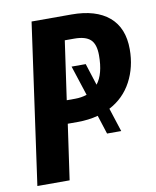

<svg xmlns="http://www.w3.org/2000/svg" viewBox="-79 -754 662 815"><g transform="rotate(-10 251.5 -346.0)"><path d="M374 -270 407 -168H346L320 -249Q279 -238 232 -238H189L155 0H16L113 -692H285Q390 -692 446.5 -644Q503 -596 503 -504Q503 -427 470 -365Q437 -303 374 -270ZM338 -380Q370 -420 370 -501Q370 -549 348.5 -569Q327 -589 279 -589H238L202 -337H238Q265 -337 289 -345L247 -474H308Z"/></g></svg>

Font: Fira Sans Extra Condensed SemiBold
Style: Italic
Weight: 600
Width: 3
Italic angle: -8°
Designer: Carrois Corporate & Edenspiekermann AG
Foundry: Carrois Corporate GbR & Edenspiekermann AG
Version: Version 4.203